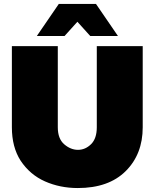

<svg xmlns="http://www.w3.org/2000/svg" viewBox="-20 -934 781 970"><path d="M373 16Q283.5 16 207.5 -17.5Q131.5 -51 84 -122.5Q40 -191 40 -291V-701H272V-291Q272 -233 304.5 -205Q337 -177 374 -177Q411 -177 440 -205.5Q469 -234 469 -291V-701H701V-291Q701 -155 615 -69.5Q529 16 373 16ZM576 -752H436L371 -824L306 -752H166L277 -914H465Z"/></svg>

Font: Argentum Novus Black
Style: Regular
Weight: 900
Designer: Julieta Ulanovsky (font) & Cristiano Sobral (main changes)
Foundry: Julieta Ulanovsky (font) & Cristiano Sobral (main changes)
Version: Version 3.00;November 27, 2020;FontCreator 13.0.0.2655 64-bi